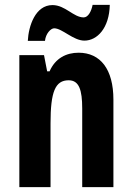

<svg xmlns="http://www.w3.org/2000/svg" viewBox="-20 -774 548 794"><path d="M95 -605H166C169 -635 190 -657 204 -657C237 -657 283 -606 329 -606C382 -606 432 -658 434 -754H363C358 -728 345 -702 326 -702C284 -702 250 -753 197 -753C126 -753 98 -666 95 -605ZM305 -556C255 -556 209 -534 185 -479H175L162 -546H60V0H189V-264C189 -394 208 -442 264 -442C307 -442 320 -402 320 -325V0H449V-362C449 -488 395 -556 305 -556Z"/></svg>

Font: Noto Sans Kannada ExtraCondensed
Style: Bold
Weight: 700
Width: 2
Designer: Jelle Bosma - Monotype Design Team
Foundry: Monotype Imaging Inc.
Version: Version 2.005